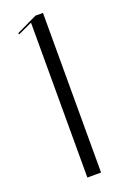

<svg xmlns="http://www.w3.org/2000/svg" viewBox="-138 -745 516 790"><g transform="rotate(-20 120.0 -349.5)"><path d="M100.8 0V-678.1L38.6 -649.6L36.2 -655.2L127.8 -699H160.8V0Z"/></g></svg>

Font: Moniqa Black
Style: Regular
Weight: 900
Designer: Rajesh Rajput
Foundry: Rajesh Rajput
Version: Version 1.000